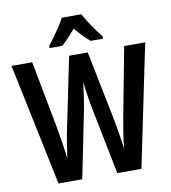

<svg xmlns="http://www.w3.org/2000/svg" viewBox="-99 -1022 987 1106"><g transform="rotate(-10 395.0 -468.5)"><path d="M786 -714 638 0H497L419 -391Q413 -421 406 -465Q399 -509 395 -551Q391 -520 384.5 -474Q378 -428 371 -392L292 0H153L4 -714H125L200 -319Q208 -274 216 -222.5Q224 -171 228 -133Q234 -178 242.5 -229Q251 -280 259 -316L341 -714H450L530 -316Q537 -279 545.5 -229Q554 -179 560 -133Q564 -176 572 -226.5Q580 -277 588 -319L663 -714ZM452 -937Q469 -904 497 -863Q525 -822 551 -789V-777H478Q458 -793 437 -815Q416 -837 394 -863Q371 -837 350.5 -814.5Q330 -792 312 -777H238V-789Q254 -810 273 -836.5Q292 -863 309.5 -889.5Q327 -916 337 -937Z"/></g></svg>

Font: Avrile Sans Condensed SemiBold
Style: Regular
Weight: 600
Width: 3
Designer: Monotype Design Team
Foundry: Monotype Imaging Inc.
Version: Version 2.001;September 10, 2019;FontCreator 11.5.0.2425 64-